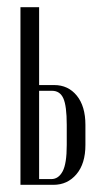

<svg xmlns="http://www.w3.org/2000/svg" viewBox="-20 -515 290 535"><path d="M131 -278Q170 -278 194 -248.5Q218 -219 218 -167V-111Q218 -59 193 -29.5Q168 0 129 0H37V-495H89V-278ZM166 -167Q166 -220 156.5 -241Q147 -262 125 -262H89V-16H123Q143 -16 154.5 -37.5Q166 -59 166 -111Z"/></svg>

Font: Moniqa Cond Heading
Style: Regular
Weight: 400
Width: 3
Designer: Rajesh Rajput
Foundry: Rajesh Rajput
Version: Version 1.000